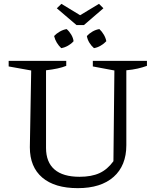

<svg xmlns="http://www.w3.org/2000/svg" viewBox="-20 -967 804 997"><path d="M384 10Q264 10 199.5 -45Q135 -100 135 -202L142 -601L25 -622V-651H324V-625Q304 -617 278.5 -611.5Q253 -606 219 -602V-199Q219 -125 263 -87Q307 -49 393 -49Q455 -49 496.5 -68Q538 -87 569 -130L574 -601L462 -622V-651H743V-625Q721 -617 695 -611Q669 -605 636 -602V-213Q636 -107 570 -48.5Q504 10 384 10ZM326 -816Q340 -804 350 -787Q360 -770 362 -753Q351 -740 333.5 -730Q316 -720 298 -717Q285 -729 275 -745.5Q265 -762 261 -780Q273 -793 290.5 -803Q308 -813 326 -816ZM496 -816Q509 -804 519 -787Q529 -770 532 -753Q520 -740 503 -730Q486 -720 468 -717Q454 -729 444 -745.5Q434 -762 431 -780Q443 -793 460 -803Q477 -813 496 -816ZM494 -947 517 -924 416 -837H377L275 -924L299 -947L396 -888Z"/></svg>

Font: Piazzolla 24pt
Style: Regular
Weight: 400
Designer: Juan Pablo del Peral
Foundry: Huerta Tipografica
Version: Version 2.005